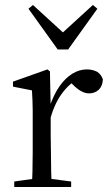

<svg xmlns="http://www.w3.org/2000/svg" viewBox="-20 -749 441 769"><path d="M37 0H265V-22L158 -36H137L37 -22ZM107 0H187Q186 -23 185 -61Q184 -99 184 -140Q183 -180 183 -211V-316V-319L180 -463L170 -471L32 -422V-402L108 -387Q109 -367 110 -348Q110 -329 111 -308Q111 -286 111 -258V-211Q111 -180 111 -140Q110 -99 110 -61Q109 -23 107 0ZM178 -260Q195 -329 227 -373Q259 -417 297 -434L255 -427L280 -402Q293 -390 307 -383Q321 -375 337 -375Q360 -375 376 -390Q391 -405 392 -431Q385 -452 368 -462Q350 -471 328 -471Q298 -471 270 -454Q241 -436 218 -403Q195 -370 178 -320H165ZM112 -729 94 -714 211 -551H253L370 -714L352 -729L200 -590H264Z"/></svg>

Font: Source Serif 4 48pt
Style: Regular
Weight: 400
Designer: Frank Grie√ühammer
Foundry: Adobe Systems Incorporated
Version: Version 4.004;hotconv 1.0.116;makeotfexe 2.5.65601